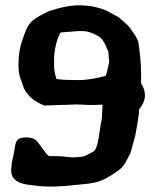

<svg xmlns="http://www.w3.org/2000/svg" viewBox="-20 -701 586 717"><path d="M23 -81C15 -33 45 -18 79 -12L103 -9C167 1 230 -7 289 -13C324 -16 347 -20 374 -34C392 -44 410 -55 428 -69C444 -81 456 -108 466 -128H467V-129C473 -151 479 -173 485 -194C491 -223 495 -250 499 -279V-290L502 -297C512 -307 520 -324 521 -341C522 -361 515 -378 507 -389V-426C507 -468 502 -504 497 -542V-543C490 -564 480 -575 468 -593C455 -612 438 -622 423 -637C414 -641 404 -647 392 -654C369 -667 349 -672 321 -678C320 -678 300 -680 300 -680C247 -686 196 -670 158 -658V-657C144 -650 129 -643 114 -633C91 -619 80 -599 70 -570C59 -540 49 -511 49 -461V-455C49 -413 62 -398 69 -371V-370H70C85 -340 113 -319 146 -307H147L269 -311L313 -309C330 -309 343 -309 355 -310H363L361 -275C361 -268 361 -263 360 -255C350 -216 349 -143 327 -134L326 -133H325C315 -128 297 -117 288 -116C274 -115 253 -112 239 -114C222 -116 205 -118 188 -118H164C160 -120 156 -123 154 -126C141 -142 130 -160 117 -175V-176H116C104 -186 85 -191 60 -186C49 -185 39 -174 37 -159C35 -144 31 -128 29 -115C27 -105 23 -94 23 -81ZM182 -465V-477C181 -510 193 -559 205 -578L206 -579C207 -579 209 -580 209 -580L272 -585C290 -585 296 -586 313 -581C326 -578 341 -570 354 -562C367 -549 374 -535 381 -515H382C387 -505 385 -487 388 -471C385 -456 380 -433 375 -418C346 -410 311 -402 272 -402C244 -402 217 -402 191 -406C185 -423 181 -442 182 -465Z"/></svg>

Font: Vapor
Style: Sbd
Weight: 600
Foundry: Cannot Into Space Fonts
Version: Version 0.179